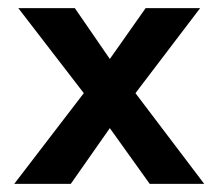

<svg xmlns="http://www.w3.org/2000/svg" viewBox="-20 -466 522 472"><path d="M338 -446 250 -321 164 -446H25L186 -237L15 -14H154L250 -151L348 -14H482L313 -237L472 -446Z"/></svg>

Font: SpinnyJost
Style: Regular
Weight: 600
Version: Version 3.710